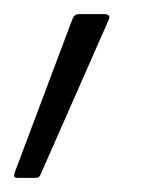

<svg xmlns="http://www.w3.org/2000/svg" viewBox="-41 -114 234 272"><path d="M-17 138Q-23 138 -20 130L62 -88Q65 -94 70 -94H107Q111 -94 113 -92Q115 -90 113 -86L17 132Q15 138 10 138Z"/></svg>

Font: Sofia Sans Condensed Light
Style: Italic
Weight: 300
Italic angle: -9°
Version: Version 4.100